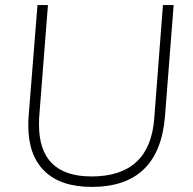

<svg xmlns="http://www.w3.org/2000/svg" viewBox="-20 -725 755 753"><path d="M91 -232Q91 -258 92 -266L127 -705H168L134 -270Q133 -262 133 -236Q133 -33 339 -33Q568 -33 585 -261L619 -705H661L627 -268Q604 8 340 8Q218 8 154.5 -54Q91 -116 91 -232Z"/></svg>

Font: Iunito ExtraLight
Style: Italic
Weight: 200
Italic angle: -4.541°
Designer: Vernon Adams
Foundry: Vernon Adams
Version: Version 2.001;November 30, 2019;FontCreator 12.0.0.2547 64-b